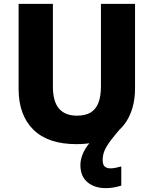

<svg xmlns="http://www.w3.org/2000/svg" viewBox="-20 -734 793 991"><path d="M510 91Q510 117 521 126Q532 135 550 135Q563 135 579.5 131.5Q596 128 606 125V224Q590 229 570 233Q550 237 525 237Q468 237 431.5 206.5Q395 176 395 118Q395 92 406 63.5Q417 35 441.5 5Q466 -25 506 -56L608 -78Q578 -43 556 -15Q534 13 522 38Q510 63 510 91ZM677 -279Q677 -191 643.5 -126.5Q610 -62 542.5 -26Q475 10 374 10Q228 10 152 -65Q76 -140 76 -276V-714H253V-288Q253 -210 284.5 -173.5Q316 -137 377 -137Q421 -137 448 -153.5Q475 -170 488 -203.5Q501 -237 501 -289V-714H677Z"/></svg>

Font: Noto Sans Oriya ExtraBold
Style: Regular
Weight: 800
Version: Version 2.003